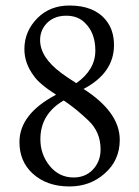

<svg xmlns="http://www.w3.org/2000/svg" viewBox="-20 -671 507 699"><path d="M232.9 7.8Q149.4 7.8 98.1 -40Q50.8 -84 50.8 -153.8Q50.8 -255.9 184.1 -326.2Q122.1 -366.2 103 -395Q68.8 -440.4 68.8 -492.2Q68.8 -557.6 117.2 -606Q162.6 -650.9 232.9 -650.9Q322.3 -650.9 365.2 -598.1Q395 -562 395 -506.8Q395 -405.3 284.2 -347.2Q416 -262.7 416 -162.1Q416 -86.9 360.8 -39.1Q308.1 7.8 232.9 7.8ZM126 -524.9Q126 -462.4 203.6 -404.8Q219.7 -392.6 257.8 -368.2Q327.1 -417 327.1 -486.8Q327.1 -550.3 290.5 -586.4Q264.6 -613.8 221.2 -613.8Q171.4 -613.8 144 -579.1Q126 -555.7 126 -524.9ZM346.2 -127Q346.2 -189.5 303.2 -231Q261.7 -270.5 226.1 -295.4L211.9 -305.2Q127 -255.9 127 -164.1Q127 -109.4 160.2 -67.9Q194.8 -24.9 248 -24.9Q297.4 -24.9 325.7 -62.5Q346.2 -89.8 346.2 -127Z"/></svg>

Font: Junicode
Style: Regular
Weight: 400
Designer: Peter S. Baker
Foundry: Briery Creek Software
Version: Version 0.7.2